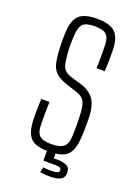

<svg xmlns="http://www.w3.org/2000/svg" viewBox="-138 -666 599 831"><g transform="rotate(20 162.0 -250.0)"><path d="M159 6Q98 6 75.5 -18.5Q53 -43 51 -98Q50 -122 50.5 -144Q51 -166 52 -197H90Q89 -167 89 -141Q89 -115 89 -95Q89 -57 104.5 -42.5Q120 -28 159 -28Q199 -28 216 -42.5Q233 -57 234 -95Q236 -143 234 -182Q233 -228 223 -248.5Q213 -269 181 -279L137 -293Q103 -304 85 -319.5Q67 -335 60.5 -362Q54 -389 52 -433Q51 -456 51 -470.5Q51 -485 52 -502Q54 -558 78 -582Q102 -606 162 -606Q221 -606 245.5 -582Q270 -558 271 -500Q271 -489 271 -459Q271 -429 269 -404H231Q233 -433 232.5 -459.5Q232 -486 232 -505Q232 -543 217 -557.5Q202 -572 162 -572Q124 -572 109 -558Q94 -544 92 -504Q91 -491 90.5 -472Q90 -453 91 -438Q93 -395 100 -368Q107 -341 143 -330L187 -317Q233 -304 253.5 -273.5Q274 -243 274 -181Q274 -156 274 -139.5Q274 -123 272 -97Q269 -42 245.5 -18Q222 6 159 6ZM209 106Q202 106 186 105.5Q170 105 156 102L162 78Q185 82 209 80Q235 79 235 66Q235 57 227.5 54Q220 51 209 51H154L152 49V-16H191V26H209Q229 26 248 33Q267 40 267 66Q267 86 253.5 95Q240 104 209 106Z"/></g></svg>

Font: Big Shoulders Text Thin
Style: Regular
Weight: 100
Designer: Patric King
Foundry: XO Type Co
Version: Version 1.000; ttfautohint (v1.8.2)